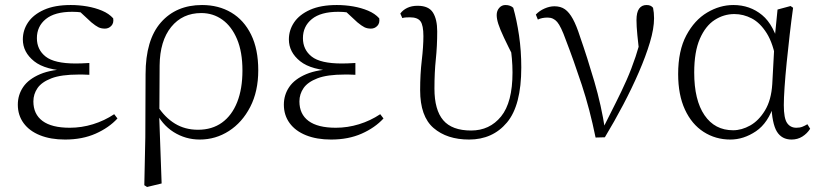

<svg xmlns="http://www.w3.org/2000/svg" viewBox="-20 -542 3272 765"><path d="M239 14Q182 14 139.5 -3Q97 -20 74 -51.5Q51 -83 51 -125Q51 -164 72.5 -195.5Q94 -227 140 -246.5Q186 -266 259 -267V-259Q161 -262 116 -298Q71 -334 71 -385Q71 -422 92 -453Q113 -484 155.5 -503Q198 -522 262 -522Q295 -522 327 -516.5Q359 -511 386.5 -499.5Q414 -488 431 -469Q434 -450 423.5 -439Q413 -428 398 -428Q383 -428 372 -433.5Q361 -439 344 -453L289 -504L343 -502L347 -485Q322 -490 305 -492.5Q288 -495 268 -495Q198 -495 162.5 -466Q127 -437 127 -390Q127 -344 162 -316.5Q197 -289 282 -289Q293 -289 305.5 -289.5Q318 -290 336 -291V-244Q318 -245 309.5 -245Q301 -245 293 -245Q224 -245 185 -230Q146 -215 129.5 -191Q113 -167 113 -138Q113 -87 149.5 -60Q186 -33 258 -33Q305 -33 350.5 -47Q396 -61 435 -87L448 -70Q414 -33 361 -9.5Q308 14 239 14Z M555 196 559 5 560 -246Q560 -383 621 -452.5Q682 -522 785 -522Q851 -522 901.5 -492Q952 -462 980.5 -404Q1009 -346 1009 -262Q1009 -178 977 -116Q945 -54 892 -20Q839 14 776 14Q719 14 671.5 -16Q624 -46 598 -103H595L608 -119Q637 -74 677 -49.5Q717 -25 769 -25Q825 -25 864.5 -53.5Q904 -82 925 -135Q946 -188 946 -261Q946 -335 924.5 -386Q903 -437 866 -463.5Q829 -490 782 -490Q707 -490 662 -434.5Q617 -379 616 -281L615 -97L614 -89L624 189L566 203Z M1299 14Q1242 14 1199.5 -3Q1157 -20 1134 -51.5Q1111 -83 1111 -125Q1111 -164 1132.5 -195.5Q1154 -227 1200 -246.5Q1246 -266 1319 -267V-259Q1221 -262 1176 -298Q1131 -334 1131 -385Q1131 -422 1152 -453Q1173 -484 1215.5 -503Q1258 -522 1322 -522Q1355 -522 1387 -516.5Q1419 -511 1446.5 -499.5Q1474 -488 1491 -469Q1494 -450 1483.5 -439Q1473 -428 1458 -428Q1443 -428 1432 -433.5Q1421 -439 1404 -453L1349 -504L1403 -502L1407 -485Q1382 -490 1365 -492.5Q1348 -495 1328 -495Q1258 -495 1222.5 -466Q1187 -437 1187 -390Q1187 -344 1222 -316.5Q1257 -289 1342 -289Q1353 -289 1365.5 -289.5Q1378 -290 1396 -291V-244Q1378 -245 1369.5 -245Q1361 -245 1353 -245Q1284 -245 1245 -230Q1206 -215 1189.5 -191Q1173 -167 1173 -138Q1173 -87 1209.5 -60Q1246 -33 1318 -33Q1365 -33 1410.5 -47Q1456 -61 1495 -87L1508 -70Q1474 -33 1421 -9.5Q1368 14 1299 14Z M1849 14Q1761 14 1707.5 -32Q1654 -78 1654 -183Q1654 -246 1660.5 -301.5Q1667 -357 1667 -398Q1667 -441 1655.5 -457Q1644 -473 1613 -473Q1605 -473 1597 -472.5Q1589 -472 1583 -470L1575 -488Q1585 -502 1602.5 -510.5Q1620 -519 1644 -519Q1688 -519 1705 -492Q1722 -465 1722 -417Q1722 -358 1716.5 -306Q1711 -254 1711 -189Q1711 -104 1746 -63Q1781 -22 1857 -22Q1931 -22 1976.5 -78Q2022 -134 2022 -253Q2022 -281 2019.5 -309Q2017 -337 2012 -373L2027 -370L2032 -303Q2004 -358 1988 -392Q1972 -426 1965.5 -446.5Q1959 -467 1959 -482Q1959 -499 1969 -510.5Q1979 -522 1994 -522Q2004 -522 2012 -519Q2020 -516 2025 -511Q2039 -462 2048 -401Q2057 -340 2057 -273Q2057 -122 2000 -54Q1943 14 1849 14Z M2353 6Q2330 -107 2298 -204Q2266 -301 2234 -384Q2215 -437 2200 -454.5Q2185 -472 2162 -472Q2139 -472 2123 -464L2115 -484Q2129 -499 2149.5 -508Q2170 -517 2189 -517Q2214 -517 2231 -505Q2248 -493 2262.5 -466.5Q2277 -440 2291 -396Q2320 -313 2348 -217.5Q2376 -122 2391 -24H2378L2384 -34Q2411 -88 2434 -133.5Q2457 -179 2476.5 -223Q2496 -267 2512.5 -316.5Q2529 -366 2544 -427L2530 -311Q2523 -366 2519.5 -402Q2516 -438 2516 -462Q2516 -493 2526.5 -507.5Q2537 -522 2556 -522Q2566 -522 2572 -519Q2578 -516 2582 -511Q2584 -501 2585 -491Q2586 -481 2586 -469Q2586 -428 2569.5 -373Q2553 -318 2525.5 -254.5Q2498 -191 2463 -124.5Q2428 -58 2390 5Z M2890 14Q2831 14 2783.5 -16.5Q2736 -47 2709 -105.5Q2682 -164 2682 -247Q2682 -340 2714.5 -401Q2747 -462 2797.5 -492Q2848 -522 2902 -522Q2968 -522 3016.5 -482Q3065 -442 3087 -349H3095L3073 -296Q3061 -368 3035 -409.5Q3009 -451 2975.5 -468.5Q2942 -486 2906 -486Q2864 -486 2827.5 -462.5Q2791 -439 2768.5 -387.5Q2746 -336 2746 -253Q2746 -143 2787 -83Q2828 -23 2901 -23Q2935 -23 2969 -42Q3003 -61 3028 -102Q3053 -143 3057 -207L3067 -393L3078 -504L3130 -518L3140 -511Q3133 -461 3126.5 -404.5Q3120 -348 3114.5 -293.5Q3109 -239 3106 -194.5Q3103 -150 3103 -123Q3103 -71 3116 -52Q3129 -33 3153 -33Q3167 -33 3177 -37Q3187 -41 3197 -47L3208 -29Q3196 -10 3177 2Q3158 14 3134 14Q3095 14 3075.5 -17.5Q3056 -49 3053 -128H3065Q3041 -52 2992 -19Q2943 14 2890 14Z"/></svg>

Font: Noto Serif KR ExtraLight
Style: Regular
Weight: 200
Designer: Ryoko NISHIZUKA 西塚涼子 (kana & ideographs); Frank Grießhammer (Latin, Greek & Cyrillic); Wenlong ZHANG 张文龙 (bopomofo); San
Foundry: Adobe
Version: Version 2.002-H1;hotconv 1.1.0;makeotfexe 2.6.0